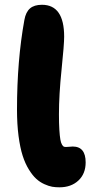

<svg xmlns="http://www.w3.org/2000/svg" viewBox="-20 -780 403 811"><path d="M231 11.2Q214.8 11.2 200.4 8.8Q186 6.3 167.2 -2.2Q148.4 -10.7 133.1 -24.7Q117.7 -38.6 102.1 -63.7Q86.4 -88.9 75.7 -122.3Q64.9 -155.8 58.3 -205.8Q51.8 -255.9 51.8 -316.9Q51.8 -524.4 83 -695.8Q88.9 -729 106.7 -744.4Q124.5 -759.8 157.2 -759.8Q251 -759.8 251 -625Q251 -591.8 240 -485.6Q229 -379.4 229 -296.9Q229 -258.3 230.7 -231.7Q232.4 -205.1 234.9 -190.9Q237.3 -176.8 241.7 -169.4Q246.1 -162.1 249.5 -160.6Q252.9 -159.2 258.8 -159.2Q265.6 -159.2 274.7 -160.2Q283.7 -161.1 287.1 -161.1Q341.8 -161.1 341.8 -94.2Q341.8 -45.9 311 -17.3Q280.3 11.2 231 11.2Z"/></svg>

Font: Shantell Sans Normal
Style: Regular
Weight: 800
Designer: Stephen Nixon, Anya Danilova, Shantell Martin
Foundry: Arrow Type
Version: Version 1.006;[559af2be0]